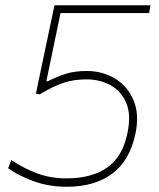

<svg xmlns="http://www.w3.org/2000/svg" viewBox="-20 -704 608 733"><path d="M234 9Q166 9 107.8 -12.5Q49.5 -34 11 -61.5L23 -93Q71 -61 122 -42Q173 -23 233 -23Q330.5 -23 389.5 -64.5Q448.5 -106 467 -198Q481 -266 462 -311Q443 -356 402.2 -378.5Q361.5 -401 310 -401Q264.5 -401 225.8 -389Q187 -377 132 -344L117 -346L138 -446.5Q151.5 -510.5 164.2 -570.8Q177 -631 188 -684H555L549 -654H211Q200.5 -603 189.5 -550.5Q178.5 -498 168 -447L157 -394H163Q198.5 -412 232.2 -422.5Q266 -433 311 -433Q371.5 -433 419.5 -403.8Q467.5 -374.5 490 -320.8Q512.5 -267 497 -193Q475.5 -91 408.5 -41Q341.5 9 234 9Z"/></svg>

Font: Commissioner Thin
Style: Italic
Weight: 100
Italic angle: -12°
Designer: Kostas Bartsokas
Foundry: Kostas Bartsokas
Version: Version 1.000; ttfautohint (v1.8.3)